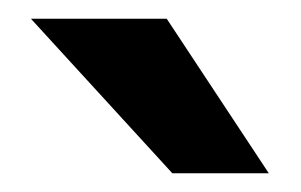

<svg xmlns="http://www.w3.org/2000/svg" viewBox="-20 -755 321 205"><path d="M158 -735H13L164 -570H267Z"/></svg>

Font: Rosario
Style: Bold
Weight: 700
Designer: Hector Gatti
Foundry: Omnibus Type
Version: Version 1.100